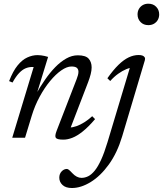

<svg xmlns="http://www.w3.org/2000/svg" viewBox="-20 -726 859 1012"><path d="M46 -291 28 -298.5Q48.5 -351.5 72.8 -381.2Q97 -411 124 -423.2Q151 -435.5 178 -435.5Q187.5 -435.5 196.8 -434.2Q206 -433 215.2 -431Q224.5 -429 233.5 -426L173.5 -231H170.5Q192.5 -270 217.8 -306.5Q243 -343 271 -371.8Q299 -400.5 329 -417.5Q359 -434.5 390 -434.5Q431.5 -434.5 447.2 -416.8Q463 -399 463 -370.5Q463 -354.5 458 -335Q453 -315.5 444.5 -293L345.5 -35.5L346.5 -54Q363 -54 383 -61Q403 -68 424.5 -81.5Q446 -95 466 -113.5L481 -98Q446 -57 416.2 -33.2Q386.5 -9.5 361.5 0.2Q336.5 10 314 10Q281.5 10 274.5 0.8Q267.5 -8.5 278.5 -36.5L384 -309Q388 -319.5 390.8 -329.5Q393.5 -339.5 393.5 -348Q393.5 -360.5 385.5 -368Q377.5 -375.5 356.5 -375.5Q332.5 -375.5 303 -355Q273.5 -334.5 243.8 -298.5Q214 -262.5 188.8 -215.8Q163.5 -169 147.5 -116.5L112 0H44.5L157.5 -373Q155.5 -373 153.8 -373Q152 -373 150 -373Q132 -373 115 -366Q98 -359 81 -341.2Q64 -323.5 46 -291ZM705 -650Q705 -666 712.2 -678.8Q719.5 -691.5 732.2 -699Q745 -706.5 762 -706.5Q787.5 -706.5 803.2 -690.2Q819 -674 819 -650Q819 -634 811.8 -621.2Q804.5 -608.5 791.8 -601Q779 -593.5 762 -593.5Q736.5 -593.5 720.8 -609.8Q705 -626 705 -650ZM624 -7.5Q598 79.5 554 140.5Q510 201.5 458.5 233.2Q407 265 359 265Q326.5 265 309.5 249Q292.5 233 292.5 210.5Q292.5 190.5 304.8 177.5Q317 164.5 332.5 164.5Q337 164.5 343.2 169.2Q349.5 174 361 186.5Q372.5 199 384.8 205.2Q397 211.5 409.5 211.5Q427.5 211.5 444.8 203Q462 194.5 479 173.8Q496 153 512.8 116.5Q529.5 80 546.5 24L668 -380.5L682.5 -369.5Q666.5 -370 645.8 -361.5Q625 -353 603 -337.2Q581 -321.5 561 -299L546 -313.5Q577 -357.5 604.5 -384.2Q632 -411 658.2 -423.5Q684.5 -436 710.5 -436Q723.5 -436 731.5 -432.8Q739.5 -429.5 742.8 -423.5Q746 -417.5 743.5 -408.5Z"/></svg>

Font: Newsreader 16pt
Style: Italic
Weight: 400
Italic angle: -17°
Designer: Hugues Gentile
Foundry: Production Type
Version: Version 1.003